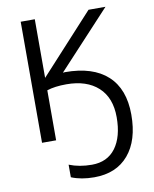

<svg xmlns="http://www.w3.org/2000/svg" viewBox="-102 -790 892 1115"><g transform="rotate(-10 344.5 -232.0)"><path d="M362.8 250Q285.6 250 228 226.1V151.9Q287.6 175.8 361.8 175.8Q453.1 175.8 502 109.9Q550.8 43.9 550.8 -71.3Q550.8 -186.5 483.2 -248.3Q415.5 -310.1 295.9 -310.1Q227.5 -310.1 181.2 -294.9V0H98.1V-713.9H181.2V-368.2L498 -713.9H598.1L288.1 -379.9L300.8 -380.9Q464.4 -380.9 550.8 -301.8Q637.2 -222.7 637.2 -71.3Q637.2 80.1 565.2 165Q493.2 250 362.8 250Z"/></g></svg>

Font: OpenSans
Style: Regular
Weight: 400
Foundry: Ascender Corporation
Version: Version 1.10